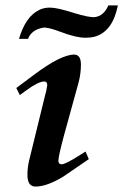

<svg xmlns="http://www.w3.org/2000/svg" viewBox="-20 -670 454 707"><path d="M307 -84Q212 -19 212 -19Q152 17 111 17Q81 17 81 -26Q81 -52 87 -78L146 -319Q148 -325 150 -334Q152 -343 154 -356Q154 -370 143 -370Q121 -370 75 -336L53 -320L40 -346L103 -393Q204 -469 253 -469Q278 -469 278 -432Q278 -398 269 -365L215 -169Q195 -94 195 -78Q195 -65 207 -65Q220 -65 268 -95L295 -112ZM414 -650Q395 -554 329 -535Q314 -531 295 -531Q260 -531 205 -552Q155 -571 138 -568Q96 -560 83 -527H50Q74 -608 122 -632Q139 -642 164 -642Q191 -642 253 -622Q309 -605 329 -607Q362 -611 379 -650Z"/></svg>

Font: GFS Didot
Style: Bold Italic
Weight: 700
Italic angle: -12°
Designer: Designed by Takis Katsoulidis and George D. Matthiopoulos.
Foundry: Designed by Takis Katsoulidis and George D. Matthiopoulos.
Version: Version 1.0